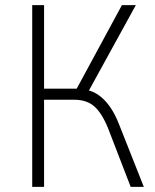

<svg xmlns="http://www.w3.org/2000/svg" viewBox="-20 -725 602 745"><path d="M105 0V-705H151V-381H286L269 -365L453 -705H507L318 -361L303 -378Q334 -375 359 -358.5Q384 -342 405 -313Q426 -284 443 -240L538 0H487L406 -210Q382 -276 351.5 -307Q321 -338 268 -338H151V0Z"/></svg>

Font: Nunito Sans 7pt Condensed ExtraLight
Style: Regular
Weight: 250
Width: 3
Designer: Vernon Adams
Foundry: Vernon Adams
Version: Version 3.101;gftools[0.9.27]